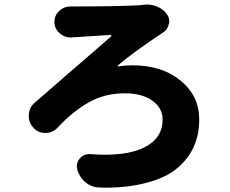

<svg xmlns="http://www.w3.org/2000/svg" viewBox="-20 -790 1040 870"><path d="M299.8 -620.1Q273.4 -620.1 252 -637.7Q226.6 -659.2 226.6 -691.4Q226.6 -719.7 248 -740.2Q269.5 -760.7 300.8 -760.7Q300.8 -760.7 301.8 -760.7Q303.7 -760.7 305.7 -760.7Q516.6 -760.7 617.2 -766.6Q625 -767.6 632.8 -768.6Q639.6 -769.5 646.5 -769.5Q668.9 -769.5 690.4 -760.7Q718.8 -750 735.4 -726.6Q747.1 -711.9 747.1 -693.4Q747.1 -687.5 745.1 -681.6Q740.2 -656.2 718.8 -642.6Q715.8 -640.6 712.9 -638.7Q588.9 -556.6 514.6 -494.1Q512.7 -493.2 513.7 -491.2Q514.6 -489.3 516.6 -489.3Q546.9 -494.1 580.1 -494.1Q713.9 -494.1 798.3 -424.8Q882.8 -355.5 882.8 -249Q882.8 -180.7 857.9 -125Q833 -69.3 781.2 -26.4Q729.5 16.6 640.6 39.1Q559.6 60.5 452.1 60.5Q443.4 60.5 432.6 59.6Q396.5 59.6 368.2 36.6Q339.8 13.7 330.1 -22.5Q328.1 -30.3 328.1 -38.1Q328.1 -55.7 340.8 -71.3Q358.4 -91.8 383.8 -91.8Q385.7 -91.8 388.7 -91.8Q422.9 -88.9 454.1 -88.9Q568.4 -88.9 633.8 -122.1Q716.8 -163.1 716.8 -249Q716.8 -300.8 669.9 -334Q623 -367.2 545.9 -367.2Q454.1 -367.2 381.3 -325.7Q308.6 -284.2 241.2 -211.9Q218.8 -187.5 186.5 -187.5Q185.5 -187.5 184.6 -187.5Q153.3 -187.5 131.8 -210.9Q110.4 -233.4 110.4 -264.6Q110.4 -300.8 136.7 -324.2Q187.5 -369.1 317.4 -481Q447.3 -592.8 483.4 -625Q485.4 -627 484.4 -629.4Q483.4 -631.8 481.4 -631.8Q475.6 -631.8 314.5 -621.1Q310.5 -621.1 307.1 -620.6Q303.7 -620.1 299.8 -620.1Z"/></svg>

Font: Gen Jyuu GothicX Heavy
Style: Bold
Weight: 900
Designer: [Source Han Sans]
Ryoko NISHIZUKA  (kana & ideographs); Paul D. Hunt (Latin, Greek & Cyrillic); Wenlong ZHANG  (bopomofo
Version: Version 1.002.20150607